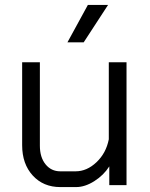

<svg xmlns="http://www.w3.org/2000/svg" viewBox="-20 -752 610 780"><path d="M70 -162V-499H142V-160Q142 -113 165 -84.5Q188 -56 225 -56H287Q333 -56 372 -93Q411 -130 422 -186V-499H494V0H424V-76Q401 -40 363 -16Q325 8 289 8H225Q156 8 113 -39Q70 -86 70 -162ZM337 -732H419L320 -580H254Z"/></svg>

Font: Stavian Regular
Style: Regular
Weight: 400
Version: Version 1.000; ttfautohint (v1.6)